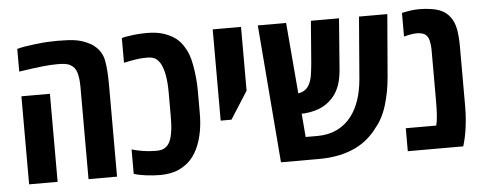

<svg xmlns="http://www.w3.org/2000/svg" viewBox="-46 -753 2206 874"><g transform="rotate(-5 1057.0 -315.5)"><path d="M326.7 0V-420.9Q326.7 -460.4 319.3 -485.8Q312 -511.2 292 -522.5Q281.7 -529.3 267.1 -531.5Q252.4 -533.7 231.9 -533.7Q200.2 -533.7 161.4 -529.5Q122.6 -525.4 55.2 -515.1V-618.7Q69.3 -623 90.3 -626.5Q111.3 -629.9 138.7 -633.3Q170.4 -637.2 195.1 -638.4Q219.7 -639.6 241.2 -639.6Q292 -639.6 320.3 -635.3Q348.6 -630.9 370.6 -621.1Q381.8 -616.2 391.1 -611.1Q400.4 -606 408.2 -599.1Q441.4 -572.3 449.2 -529.3Q457 -486.3 457 -420.4V0ZM55.2 0V-402.3H185.5V0Z M656.7 9.8Q624 9.8 591.8 5.9Q559.6 2 533.7 -5.9V-117.7Q550.8 -112.8 568.8 -109.1Q586.9 -105.5 606.2 -103.5Q625.5 -101.6 646 -101.6Q668.9 -101.6 682.1 -109.1Q695.3 -116.7 703.1 -128.9Q710 -139.2 713.6 -151.6Q717.3 -164.1 719.2 -176.3Q722.7 -195.3 723.6 -214.4Q724.6 -233.4 724.6 -254.9V-360.4Q724.6 -405.3 718.8 -438.5Q712.9 -471.7 701.7 -492.7Q692.4 -509.8 679 -518.8Q665.5 -527.8 642.1 -527.8Q621.1 -527.8 604.2 -526.1Q587.4 -524.4 558.1 -518.6Q552.2 -517.6 546.4 -516.4Q540.5 -515.1 533.7 -513.7V-626.5Q540.5 -628.4 547.4 -630.1Q554.2 -631.8 561.5 -632.3Q583.5 -636.2 605.5 -637.9Q627.4 -639.6 649.9 -639.6Q688.5 -639.6 717 -631.6Q745.6 -623.5 767.6 -609.9Q792.5 -594.7 808.8 -571Q825.2 -547.4 834 -523.4Q841.8 -502 846.9 -472.9Q852.1 -443.8 854.7 -414.1Q857.4 -384.3 857.4 -360.4V-254.9Q857.4 -212.4 851.1 -175.5Q844.7 -138.7 832 -107.4Q817.9 -72.3 795.4 -47.1Q772.9 -22 737.8 -5.9Q720.7 2 697.8 5.9Q674.8 9.8 656.7 9.8Z M949.2 -212.9V-629.9H1078.6V-338.4L998.5 -212.9Z M1206.1 0 1155.3 -629.9H1284.7L1312 -305.7Q1331.5 -309.1 1344 -318.4Q1356.4 -327.6 1363.8 -342.8Q1372.1 -358.9 1376 -382.6Q1379.9 -406.2 1382.8 -438.5L1397.9 -629.9H1526.4L1508.3 -395Q1504.9 -358.4 1496.8 -332.8Q1488.8 -307.1 1473.1 -284.2Q1450.7 -253.4 1417.5 -235.4Q1384.3 -217.3 1332.5 -212.4Q1329.1 -212.4 1325.9 -212.4Q1322.8 -212.4 1319.3 -212.4L1328.1 -105H1383.3Q1432.1 -105 1471.4 -123.8Q1510.7 -142.6 1537.6 -177.7Q1585.4 -239.3 1594.7 -346.7L1617.7 -629.9H1747.1L1723.6 -347.2Q1718.3 -278.8 1699.7 -217.8Q1681.2 -156.7 1647 -117.2Q1633.3 -96.7 1606.9 -73.2Q1580.6 -49.8 1547.9 -34.2Q1514.6 -17.6 1471.7 -8.8Q1428.7 0 1383.3 0Z M1785.6 0V-105H1924.8Q1929.7 -123.5 1931.6 -151.6Q1933.6 -179.7 1933.6 -216.8V-452.6Q1933.6 -472.2 1929 -491.9Q1924.3 -511.7 1912.6 -520.5Q1904.8 -526.9 1892.8 -529.1Q1880.9 -531.2 1871.6 -531.2Q1862.3 -531.2 1847.4 -528.8Q1832.5 -526.4 1814 -521.5V-629.4Q1841.3 -635.3 1859.6 -637.5Q1877.9 -639.6 1894.5 -639.6Q1923.3 -639.6 1950.7 -635Q1978 -630.4 1994.6 -622.1Q2017.6 -611.8 2033.9 -589.6Q2050.3 -567.4 2056.6 -537.1Q2059.6 -523.4 2061.5 -501.7Q2063.5 -480 2063.5 -452.6V-178.2Q2063.5 -147.9 2060.8 -117.7Q2058.1 -87.4 2053.7 -62Q2049.3 -36.6 2044.9 -21L2039.1 0Z"/></g></svg>

Font: Open Sans Condensed
Style: Regular
Weight: 400
Width: 3
Designer: Monotype Design Team
Foundry: Monotype Imaging Inc.
Version: Version 3.000